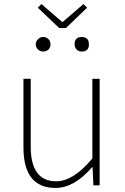

<svg xmlns="http://www.w3.org/2000/svg" viewBox="-20 -917 617 950"><path d="M96 -188V-527H132V-192Q132 -20 258 -20Q343 -20 437 -133V-527H473V0H442L438 -90H436Q347 13 255 13Q96 13 96 -188ZM287 -809H291L393 -897L411 -879L306 -778H273L167 -879L185 -897ZM168 -672Q157 -683 157 -697Q157 -713 168 -723Q179 -734 194 -734Q209 -734 220 -723Q230 -713 230 -697Q230 -683 220 -672Q209 -662 194 -662Q179 -662 168 -672ZM359 -672Q349 -683 349 -697Q349 -734 384 -734Q420 -734 420 -697Q420 -662 384 -662Q369 -662 359 -672Z"/></svg>

Font: Noto Sans CJK TC Thin
Style: Regular
Weight: 250
Designer: Ryoko NISHIZUKA ???? (kana & ideographs); Paul D. Hunt (Latin, Greek & Cyrillic); Wenlong ZHANG ??? (bopomofo); Sandoll 
Foundry: Adobe Systems Incorporated
Version: Version 1.004 January 19, 2016